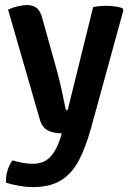

<svg xmlns="http://www.w3.org/2000/svg" viewBox="-20 -524 519 762"><path d="M341 -14.5Q321 58 294.2 110.2Q267.5 162.5 224 190.5Q180.5 218.5 109.5 218.5Q83.5 218.5 52.5 212.8Q21.5 207 4 201Q2 179.5 9.8 153Q17.5 126.5 30 112.5Q43.5 117 65.8 121.5Q88 126 110 126Q155.5 126 181 97Q206.5 68 221.5 18.5L225 5.5Q190.5 5 168.5 -7.2Q146.5 -19.5 137.5 -51.5L12 -486Q32 -495 52.2 -499.5Q72.5 -504 87.5 -504Q110 -504 125.2 -492.5Q140.5 -481 148.5 -449.5L208.5 -234Q217 -203 225.8 -161.5Q234.5 -120 240 -93.5Q241.5 -86.5 248.5 -86.5L349.5 -495.5Q360.5 -498.5 374.5 -499.8Q388.5 -501 400.5 -501Q416.5 -501 433.2 -499Q450 -497 465.5 -492L470 -484.5Z"/></svg>

Font: Signika Negative SemiBold
Style: Regular
Weight: 600
Designer: Anna Giedryś
Foundry: Anna Giedryś
Version: Version 2.000; ttfautohint (v1.8.3) -l 8 -r 50 -G 200 -x 9 -